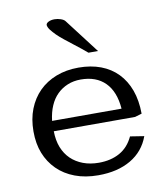

<svg xmlns="http://www.w3.org/2000/svg" viewBox="-78 -730 692 804"><g transform="rotate(-10 268.5 -327.5)"><path d="M469.2 -203.6H123.5Q124 -164.6 135.7 -134.8Q147.5 -105 168.9 -84.2Q190.4 -63.5 220.5 -52.2Q250.5 -41 287.1 -41Q338.4 -41 376 -62Q413.6 -83 434.1 -127L493.2 -117.7Q470.7 -55.7 414.3 -22.7Q357.9 10.3 275.9 10.3Q220.7 10.3 176.8 -6.3Q132.8 -22.9 102.3 -53.2Q71.8 -83.5 55.7 -124.3Q39.6 -165 39.6 -217.3Q39.6 -270 56.2 -312.3Q72.8 -354.5 103 -384.8Q133.3 -415 176 -431.6Q218.8 -448.2 271 -448.2Q323.7 -448.2 365.7 -432.4Q407.7 -416.5 437 -386.2Q466.3 -356 482.2 -312.5Q498 -269 498.5 -212.4ZM419.4 -247.6Q413.6 -321.3 375.5 -359.4Q337.4 -397.5 272 -397.5Q241.2 -397.5 215.8 -387Q190.4 -376.5 171.4 -357.7Q152.3 -338.9 140.4 -311.5Q128.4 -284.2 124 -247.6ZM364.3 -502.4H323.7Q312.5 -512.2 297.4 -524.2Q282.2 -536.1 265.6 -549.1Q249 -562 232.4 -575.2Q215.8 -588.4 202.6 -601.3Q189.5 -614.3 180.9 -625.7Q172.4 -637.2 171.4 -646.5Q171.4 -654.3 182.1 -659.7Q192.9 -665 207.5 -665Q220.7 -665 233.6 -660.6Q246.6 -656.2 252 -649.4Z"/></g></svg>

Font: Kameron
Style: Regular
Weight: 400
Version: Version 1.000